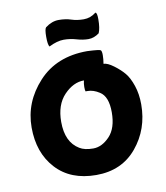

<svg xmlns="http://www.w3.org/2000/svg" viewBox="-72 -641 628 727"><g transform="rotate(-10 242.0 -277.0)"><path d="M287 -442Q335 -440 339 -436Q343 -432 343 -417Q343 -402 340 -384Q355 -384 378.5 -366.5Q402 -349 417 -331Q432 -313 443 -280.5Q454 -248 454 -208Q454 -113 396.5 -43.5Q339 26 240.5 26Q142 26 86 -35Q30 -96 30 -193.5Q30 -291 99.5 -366.5Q169 -442 287 -442ZM308 -278Q285 -293 263 -293H255Q253 -297 253 -310Q253 -323 256 -335Q215 -335 179.5 -298Q144 -261 144 -195Q144 -117 194 -87Q213 -75 246.5 -75Q280 -75 309.5 -106Q339 -137 339 -198Q339 -259 308 -278ZM150 -484Q144 -492 144 -522Q144 -552 150 -558Q175 -577 201.5 -577Q228 -577 249 -570Q270 -563 296 -563Q322 -563 343 -580Q350 -580 350 -554Q350 -519 342 -501Q322 -486 300.5 -486Q279 -486 255.5 -493Q232 -500 207 -500Q182 -500 150 -484Z"/></g></svg>

Font: Bubblegum Sans
Style: Regular
Weight: 400
Designer: Angel Koziupa and Alejandro Paul
Foundry: Angel Koziupa and Alejandro Paul
Version: Version 1.001